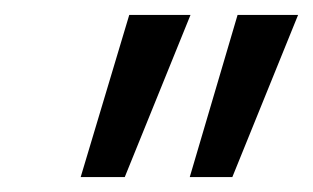

<svg xmlns="http://www.w3.org/2000/svg" viewBox="-20 -775 419 257"><path d="M234 -538 298 -755H379L291 -538ZM88 -538 153 -755H235L147 -538Z"/></svg>

Font: DM Sans 11pt
Style: Italic
Weight: 400
Italic angle: -10°
Version: Version 4.004;gftools[0.9.30]